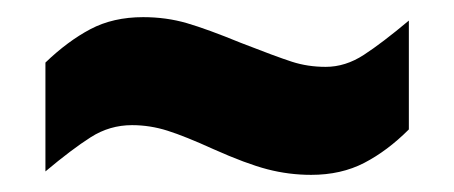

<svg xmlns="http://www.w3.org/2000/svg" viewBox="-20 -436 530 224"><path d="M33 -363Q59 -388 85.5 -402Q112 -416 147 -416Q174 -416 198 -409Q222 -402 261 -386Q302 -370 320.5 -364Q339 -358 360 -358Q383 -358 404.5 -372Q426 -386 457 -412V-285Q432 -260 405 -246Q378 -232 343 -232Q317 -232 292 -238.5Q267 -245 229 -262Q196 -277 175.5 -283.5Q155 -290 134 -290Q108 -290 86 -276Q64 -262 33 -236Z"/></svg>

Font: Noto Sans Devanagari UI ExtraCondensed Black
Style: Regular
Weight: 900
Width: 2
Designer: Jelle Bosma - Monotype Design Team
Foundry: Monotype Imaging Inc.
Version: Version 2.003